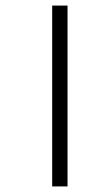

<svg xmlns="http://www.w3.org/2000/svg" viewBox="-20 -619 345 688"><path d="M167 49H222V-599H167Z"/></svg>

Font: Noto Sans Malayalam SemiCondensed Light
Style: Regular
Weight: 300
Width: 4
Designer: Jelle Bosma - Monotype Design Team
Foundry: Monotype Imaging Inc.
Version: Version 2.104